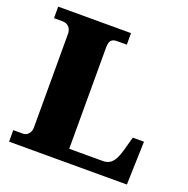

<svg xmlns="http://www.w3.org/2000/svg" viewBox="-127 -834 932 954"><g transform="rotate(20 338.5 -357.0)"><path d="M21 0V-61H74Q83 -61 92 -66.5Q101 -72 107 -83Q113 -94 113 -109V-602Q113 -619 106.5 -630.5Q100 -642 89.5 -647.5Q79 -653 66 -653H21V-714H406V-653H357Q339 -653 330 -647.5Q321 -642 317.5 -631Q314 -620 314 -604V-69H492Q510 -69 524.5 -76.5Q539 -84 550.5 -103Q562 -122 571 -154L592 -229H651L644 0Z"/></g></svg>

Font: Noto Serif Bengali Black
Style: Regular
Weight: 900
Version: Version 2.003